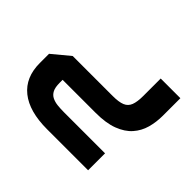

<svg xmlns="http://www.w3.org/2000/svg" viewBox="-140 -591 1049 1049"><g transform="rotate(45 384.5 -66.5)"><path d="M324 251Q186 251 113 192.5Q40 134 40 23V-48L140 -131H449Q496 -131 521.5 -141.5Q547 -152 557 -178Q567 -204 567 -249V-384H719V-249Q719 -199 706.5 -154Q694 -109 663.5 -74.5Q633 -40 580.5 -20Q528 0 449 0H126L193 -66V23Q193 58 203 77.5Q213 97 231.5 106Q250 115 273.5 117.5Q297 120 324 120H641V251Z"/></g></svg>

Font: Cairo Play ExtraBold
Style: Regular
Weight: 800
Version: Version 3.119